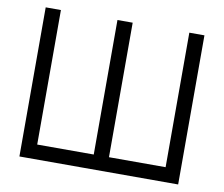

<svg xmlns="http://www.w3.org/2000/svg" viewBox="-79 -816 1064 913"><g transform="rotate(10 453.0 -360.0)"><path d="M70 0V-720H143.5V-70.5H416.5V-720H490V-70.5H763.5V-720H836.5V0Z"/></g></svg>

Font: Cns Manrope
Style: Regular
Weight: 400
Designer: Mikhail Sharanda
Foundry: Mikhail Sharanda
Version: Version 4.504